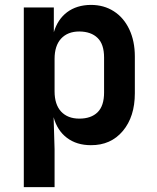

<svg xmlns="http://www.w3.org/2000/svg" viewBox="-20 -580 639 780"><path d="M76.7 180.2V-549.8H198.7V-449.2Q213.9 -501 252.4 -530.3Q291.5 -559.6 349.1 -560.1Q402.3 -560.1 442.4 -534.2Q482.9 -508.3 505.4 -460.4Q527.8 -413.1 527.8 -350.1V-201.2Q527.8 -106 479 -47.9Q430.2 10.3 349.1 9.8Q291.5 9.8 252 -20Q212.4 -49.8 197.8 -104L201.7 25.9V180.2ZM302.2 -98.1Q350.1 -98.1 376.5 -124Q402.8 -149.9 402.8 -204.1V-346.2Q402.8 -400.4 376.5 -425.8Q350.1 -451.7 302.2 -452.1Q254.9 -452.1 228 -422.9Q201.7 -394 201.7 -340.8V-209Q201.7 -155.8 228 -127Q254.9 -98.1 302.2 -98.1Z"/></svg>

Font: UDEV Gothic 35
Style: Bold
Weight: 700
Version: v2.1.0; ttfautohint (v1.8.4.7-5d5b-dirty) -l 6 -r 45 -G 200 